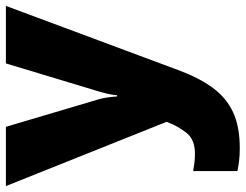

<svg xmlns="http://www.w3.org/2000/svg" viewBox="-112 -482 833 651"><g transform="rotate(-90 304.5 -156.5)"><path d="M-1 -553H200L294 -236Q297 -226 299.5 -209Q302 -192 303 -176H307Q309 -196 312.5 -210.5Q316 -225 319 -235L415 -553H610L391 35Q366 102 332.5 148Q299 194 250 217Q201 240 128 240Q102 240 83 237.5Q64 235 50 232V82Q61 84 76.5 86Q92 88 109 88Q156 88 178.5 60.5Q201 33 215 -3L217 -8Z"/></g></svg>

Font: Noto Sans Syriac Eastern Black
Style: Regular
Weight: 900
Designer: Patrick Giasson and the Monotype Design Team
Foundry: Monotype Imaging Inc.
Version: Version 3.001; ttfautohint (v1.8.4.7-5d5b)